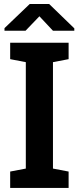

<svg xmlns="http://www.w3.org/2000/svg" viewBox="-20 -920 386 940"><path d="M29.8 0V-80.1L106.4 -94.7V-615.7L29.8 -630.4V-710.9H315.9V-630.4L239.3 -615.7V-94.7L315.9 -80.1V0ZM2 -769.5V-782.2L125.5 -900.4H220.7L343.8 -781.2V-769.5H239.3L172.9 -840.3L105 -769.5Z"/></svg>

Font: Roboto Slab SemiBold
Style: Regular
Weight: 600
Designer: Google
Version: Version 2.001; ttfautohint (v1.8.3)